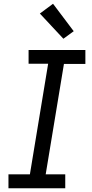

<svg xmlns="http://www.w3.org/2000/svg" viewBox="-20 -1001 490 1021"><path d="M25 0V-74H139L236 -662H132V-735H434V-661H320L223 -74H327V0ZM317 -795 192 -929 262 -981 372 -835Z"/></svg>

Font: Iosevka Etoile Oblique
Style: Regular
Weight: 400
Italic angle: -9°
Designer: Belleve Invis
Foundry: Belleve Invis
Version: Version 15.5.2; ttfautohint (v1.8.4)